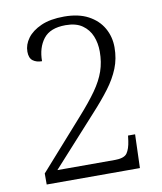

<svg xmlns="http://www.w3.org/2000/svg" viewBox="-82 -790 723 856"><g transform="rotate(-10 279.5 -362.0)"><path d="M60 0V-50L258 -273Q308 -329 338 -371.5Q368 -414 382 -454.5Q396 -495 396 -543Q396 -581 383 -613Q370 -645 341.5 -665Q313 -685 266 -685Q196 -685 165.5 -645.5Q135 -606 135 -545Q110 -545 94 -557Q78 -569 78 -598Q78 -630 99 -658.5Q120 -687 161.5 -705.5Q203 -724 266 -724Q331 -724 375 -700.5Q419 -677 441.5 -637.5Q464 -598 464 -550Q464 -499 446.5 -455.5Q429 -412 397 -369.5Q365 -327 320 -278L118 -55H378Q421 -55 434 -74Q447 -93 452 -128L455 -152H487L482 0Z"/></g></svg>

Font: Noto Serif Tamil Light
Style: Regular
Weight: 300
Designer: Indian Type Foundry, Tom Grace, and the Monotype Design Team
Foundry: Monotype Imaging Inc.
Version: Version 2.004; ttfautohint (v1.8.4.7-5d5b)